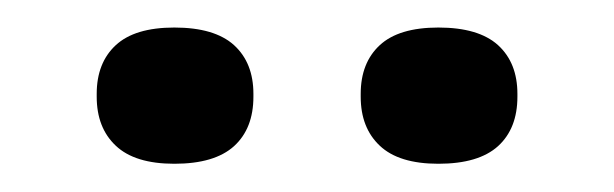

<svg xmlns="http://www.w3.org/2000/svg" viewBox="-20 -686 435 136"><path d="M103.5 -570Q75.5 -570 62 -582.8Q48.5 -595.5 48.5 -617.5V-619.5Q48.5 -641.5 62 -654Q75.5 -666.5 103.5 -666.5Q132 -666.5 145.8 -654Q159.5 -641.5 159.5 -619.5V-617.5Q159.5 -595 145.8 -582.5Q132 -570 103.5 -570ZM290.5 -570Q262.5 -570 249 -582.8Q235.5 -595.5 235.5 -617.5V-619.5Q235.5 -641.5 249 -654Q262.5 -666.5 290.5 -666.5Q319 -666.5 332.8 -654Q346.5 -641.5 346.5 -619.5V-617.5Q346.5 -595 332.8 -582.5Q319 -570 290.5 -570Z"/></svg>

Font: Anek Gujarati Expanded
Style: Regular
Weight: 400
Width: 7
Designer: Mrunmayee Ghaisas (Gujarati), Yesha Goshar (Latin)
Foundry: Ek Type
Version: Version 1.003